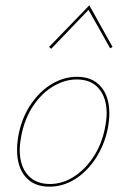

<svg xmlns="http://www.w3.org/2000/svg" viewBox="-20 -697 474 720"><path d="M402 -521 393 -516 312 -660 172 -514 164 -521 315 -677ZM44 -135Q44 -163 50 -194Q63 -258 96.5 -307Q130 -356 175 -382.5Q220 -409 269 -409Q327 -409 358.5 -372Q390 -335 390 -272Q390 -246 384 -214Q371 -152 338.5 -102.5Q306 -53 261 -25Q216 3 165 3Q107 3 75.5 -34Q44 -71 44 -135ZM373 -214Q380 -249 380 -272Q380 -330 351 -364.5Q322 -399 268 -399Q223 -399 180 -373.5Q137 -348 105.5 -301.5Q74 -255 61 -194Q54 -157 54 -135Q54 -75 84 -41Q114 -7 167 -7Q214 -7 256.5 -34Q299 -61 330 -108Q361 -155 373 -214Z"/></svg>

Font: Ysabeau Infant Hairline
Style: Italic
Weight: 100
Italic angle: -12°
Designer: Christian Thalmann (Catharsis Fonts)
Version: Version 0.003